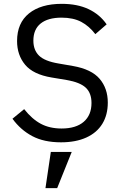

<svg xmlns="http://www.w3.org/2000/svg" viewBox="-20 -730 640 1001"><path d="M45 -111 106 -161Q147 -109 193 -84.5Q239 -60 301 -60Q376 -60 416.5 -95Q457 -130 457 -193Q457 -245 427 -273Q397 -301 327 -313L249 -326Q153 -342 111 -392.5Q69 -443 69 -516Q69 -610 131 -660Q193 -710 302 -710Q383 -710 441.5 -682.5Q500 -655 536 -603L477 -552Q445 -594 403.5 -616Q362 -638 301 -638Q230 -638 192 -607.5Q154 -577 154 -518Q154 -469 183.5 -440Q213 -411 285 -399L360 -386Q457 -369 499.5 -319Q542 -269 542 -195Q542 -131 513.5 -84.5Q485 -38 430 -13Q375 12 298 12Q209 12 148 -20.5Q87 -53 45 -111ZM245 62H354L278 251H217Z"/></svg>

Font: iA Writer Quattro V
Style: Regular
Weight: 400
Designer: Mike Abbink, Paul van der Laan, Pieter van Rosmalen, Oliver Reichenstein
Foundry: Information Architects Inc.
Version: Version 2.000